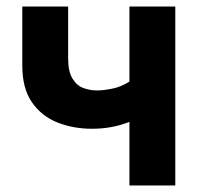

<svg xmlns="http://www.w3.org/2000/svg" viewBox="-20 -566 603 586"><path d="M375 0V-194Q322 -173 261 -173Q203 -173 154.5 -192.5Q106 -212 77 -254.5Q48 -297 48 -366V-546H188V-388Q188 -348 201 -326.5Q214 -305 234 -297.5Q254 -290 276 -290Q296 -290 323 -295.5Q350 -301 375 -317V-546H515V0Z"/></svg>

Font: Noto Sans Mono SemiCondensed
Style: Bold
Weight: 700
Width: 4
Designer: Monotype Design Team
Foundry: Monotype Imaging Inc.
Version: Version 2.014